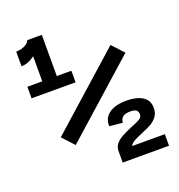

<svg xmlns="http://www.w3.org/2000/svg" viewBox="-132 -840 884 949"><g transform="rotate(-20 310.0 -365.0)"><path d="M115.9 -730H169Q169 -708.8 150.8 -682.2Q132.5 -655.5 103.7 -636.8Q74.8 -618.1 45.1 -618.1V-695.3Q58.4 -695.3 73 -698.9Q87.7 -702.5 99.5 -710.4Q111.4 -718.3 115.9 -730ZM115.9 -452.5V-730H192.4V-452.5ZM37.5 -513.3H269V-452.5H37.5ZM550.7 -505.8 163.7 -160.9 107.2 -222 494.2 -566.9ZM589.2 -201.7Q589.2 -175.4 575.8 -157.2Q562.3 -139.1 543.8 -128.4Q525.2 -117.8 495.5 -105.7Q492.2 -103.8 485.1 -101.1Q459 -89.9 446.8 -83.2Q434.7 -76.5 429 -69.1Q423.4 -61.7 423.5 -50.6L412.8 -60.8H595.8V0H352.3V-60.8Q352.3 -81.8 364.9 -97.3Q377.4 -112.8 396.8 -123.7Q416.2 -134.5 447.7 -148.1L453.8 -150.7Q464.2 -154.8 472.8 -158.3Q493.8 -166.8 503.8 -174.3Q513.8 -181.8 513.8 -195.4Q513.8 -210.9 504.2 -217.8Q494.6 -224.8 473.3 -224.8Q447.6 -224.8 434.7 -215.4Q421.8 -206 420.1 -184.7L351.1 -191.6Q349.4 -218.3 363 -238.6Q376.6 -258.9 404.5 -270.2Q432.4 -281.6 472.8 -281.6Q525.8 -281.6 557.5 -262Q589.2 -242.3 589.2 -201.7Z"/></g></svg>

Font: Monaspace Neon Var
Style: Regular
Weight: 400
Designer: Riley Cran and the Lettermatic Team
Version: Version 1.000 (Monaspace Neon Var)